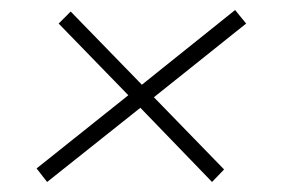

<svg xmlns="http://www.w3.org/2000/svg" viewBox="-20 -480 566 383"><path d="M471 -433 449 -460 263 -311 121 -457 97 -433 236 -290 53 -144 74 -117 260 -265 403 -117 427 -142 287 -286Z"/></svg>

Font: Exo 2 Extra Light
Style: Italic
Weight: 250
Italic angle: -8°
Designer: Natanael Gama
Version: Version 1.001;PS 001.001;hotconv 1.0.88;makeotf.lib2.5.64775